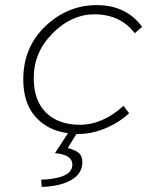

<svg xmlns="http://www.w3.org/2000/svg" viewBox="-20 -512 640 751"><path d="M287 12H279L245 67Q279 76 291 89Q303 102 302 125Q301 168 258 192.5Q215 217 143 219L141 191Q263 186 263 132Q263 93 195 87L246 9Q165 -2 118 -56Q71 -110 71 -201Q71 -327 157.5 -409.5Q244 -492 359 -492Q473 -492 536 -407L507 -382Q451 -456 349 -456Q260 -456 186 -382Q112 -308 112 -207Q112 -118 160.5 -71Q209 -24 292 -24Q382 -24 463 -98L485 -69Q445 -32 392 -10Q339 12 287 12Z"/></svg>

Font: TypoPRO Source Code Pro
Style: Italic
Weight: 300
Italic angle: -11°
Monospace: yes
Designer: Paul D. Hunt, Teo Tuominen
Foundry: Adobe Systems Incorporated
Version: Version 1.030;PS 1.0;hotconv 1.0.84;makeotf.lib2.5.63406